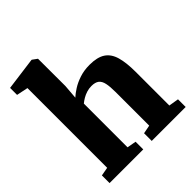

<svg xmlns="http://www.w3.org/2000/svg" viewBox="-221 -963 1106 1106"><g transform="rotate(-45 332.0 -410.0)"><path d="M85 -72V-721.5L15 -736V-793L214 -819.5H218L247.5 -798L248 -575L241 -487.5Q257.5 -503 285.5 -521Q313.5 -539 350.8 -551.2Q388 -563.5 432.5 -563.5Q495.5 -563.5 530 -540.5Q564.5 -517.5 578.2 -469.5Q592 -421.5 592 -347V-72.5L652.5 -62.5V0H376V-62.5L428 -72.5V-346.5Q428 -390.5 422.2 -417.5Q416.5 -444.5 400.5 -457Q384.5 -469.5 354 -469.5Q333.5 -469.5 314.5 -463.5Q295.5 -457.5 279.5 -448Q263.5 -438.5 251.5 -428.5V-72.5L307 -62.5V0H32.5V-62.5Z"/></g></svg>

Font: Merriweather 28pt Black
Style: Regular
Weight: 900
Version: Version 2.100